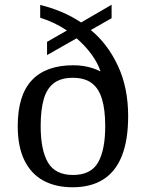

<svg xmlns="http://www.w3.org/2000/svg" viewBox="-20 -782 617 812"><path d="M287 10Q215 10 163 -18.5Q111 -47 83 -104.5Q55 -162 55 -249Q55 -379 114.5 -442.5Q174 -506 290 -506Q312 -506 332 -503Q352 -500 370.5 -494Q389 -488 405 -480Q395 -513 368.5 -550Q342 -587 304 -620L179 -549V-605L263 -653Q238 -670 210 -683.5Q182 -697 150 -707V-761Q196 -750 240 -731.5Q284 -713 323 -687L452 -762V-705L364 -655Q435 -597 478.5 -504Q522 -411 522 -291Q522 -190 495.5 -123Q469 -56 416.5 -23Q364 10 287 10ZM289 -42Q364 -42 394.5 -94.5Q425 -147 425 -249Q425 -317 411.5 -362.5Q398 -408 368 -430.5Q338 -453 288 -453Q238 -453 208 -430.5Q178 -408 165 -362.5Q152 -317 152 -249Q152 -147 183 -94.5Q214 -42 289 -42Z"/></svg>

Font: Noto Serif Sinhala
Style: Regular
Weight: 400
Designer: Jelle Bosma - Monotype Design Team
Foundry: Monotype Imaging Inc.
Version: Version 2.006